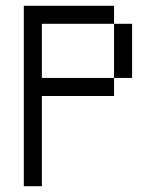

<svg xmlns="http://www.w3.org/2000/svg" viewBox="-20 -645 540 665"><path d="M62.5 -625Q62.5 -625 62.5 0H125V-312.5H375V-375H125V-562.5H375V-375H437.5V-562.5H375V-625Z"/></svg>

Font: Unifont
Style: Regular
Weight: 500
Version: Version 15.1.04